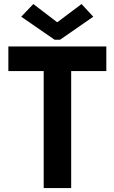

<svg xmlns="http://www.w3.org/2000/svg" viewBox="-20 -956 582 976"><path d="M202.1 -594.7H22.5V-719.7H520.5V-594.7H341.8V0H202.1ZM269.5 -843.8H272.5L394.5 -935.5L454.1 -871.1L285.2 -753.9H257.8L87.9 -871.1L149.4 -935.5Z"/></svg>

Font: Reddit Sans Fudge
Style: Bold
Weight: 700
Designer: Stephen Hutchings
Foundry: Reddit
Version: Version 1.013